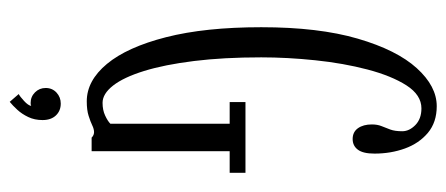

<svg xmlns="http://www.w3.org/2000/svg" viewBox="-282 -468 918 395"><g transform="rotate(90 177.5 -271.0)"><path d="M189 10Q146.5 10 112 -31.5Q77.5 -73 57 -153.2Q36.5 -233.5 36.5 -349Q36.5 -467 60 -547.5Q83.5 -628 120.8 -669Q158 -710 199 -710Q232 -710 253.8 -691.8Q275.5 -673.5 286 -644.5Q296.5 -615.5 296.5 -582Q296.5 -558.5 288.5 -547.8Q280.5 -537 266.5 -537Q252 -537 244.2 -548Q236.5 -559 236.5 -576.5Q236.5 -588 240 -596.5Q243.5 -605 247 -614.5Q250.5 -624 250.5 -639Q250.5 -653.5 237.8 -666Q225 -678.5 203.5 -678.5Q176 -678.5 156.2 -647.8Q136.5 -617 123.5 -567.5Q110.5 -518 104.5 -460.2Q98.5 -402.5 98.5 -349Q98.5 -271.5 106 -210.8Q113.5 -150 126.5 -108Q139.5 -66 156.5 -44.2Q173.5 -22.5 192 -22.5Q207 -22.5 218.2 -27.8Q229.5 -33 235 -38.5V-284H190.5V-316.5H336V-284H291.5V0H263.5Q263 -1 259.8 -3Q256.5 -5 252.5 -5Q246 -5 238.2 -1.2Q230.5 2.5 218.8 6.2Q207 10 189 10ZM190 168.5 174 150Q179 147.5 188.2 139Q197.5 130.5 198.5 124Q197.5 125.5 192.5 125.5Q179.5 125.5 170.5 116.5Q161.5 107.5 161.5 94.5Q161.5 81 171 72.2Q180.5 63.5 193.5 63.5Q208.5 63.5 218 73.5Q227.5 83.5 227.5 101Q227.5 117.5 221.2 130.5Q215 143.5 206.2 153Q197.5 162.5 190 168.5Z"/></g></svg>

Font: Imbue Thin 10pt Light
Style: Regular
Weight: 300
Version: Version 1.102